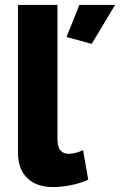

<svg xmlns="http://www.w3.org/2000/svg" viewBox="-20 -750 487 779"><path d="M53 -730H213V-187Q213 -154 225 -140Q237 -126 259 -126Q274 -126 289.5 -130.5Q305 -135 317 -141L338 -21Q308 -7 269 1Q230 9 196 9Q128 9 90.5 -27.5Q53 -64 53 -131ZM352 -572 250 -600 302 -730H447Z"/></svg>

Font: Raleway Thin ExtraBold
Style: Regular
Weight: 800
Version: Version 4.026